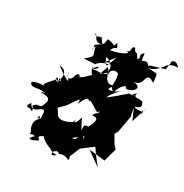

<svg xmlns="http://www.w3.org/2000/svg" viewBox="-209 -1022 1209 1262"><g transform="rotate(30 396.0 -390.5)"><path d="M283 -256C335 -330 343 -354 340 -297C374 -388 401 -365 426 -345C401 -407 364 -343 404 -357C437 -345 466 -315 482 -316C511 -406 481 -354 460 -351C524 -308 465 -318 461 -281C474 -279 528 -301 474 -201C505 -191 476 -215 448 -198C444 -126 469 -85 416 -86C457 -106 455 -138 486 -136C489 -89 500 -141 430 -162C467 -145 444 -158 407 -240C414 -226 372 -145 381 -205C349 -121 361 -125 384 -187C294 -130 265 -160 257 -184L238 -210ZM729 -454C748 -445 735 -482 715 -473C779 -475 691 -451 674 -470C693 -478 727 -482 701 -524C670 -536 630 -511 644 -555C591 -496 555 -524 639 -535C571 -507 613 -539 540 -476C537 -475 497 -439 488 -434C468 -413 510 -492 549 -512C445 -453 450 -491 507 -530C478 -528 450 -480 405 -573C352 -518 326 -551 360 -508C375 -576 385 -589 390 -608C440 -561 393 -554 340 -547C393 -565 298 -540 306 -546C351 -610 345 -559 316 -551C279 -582 334 -486 331 -516C321 -508 264 -438 257 -467C223 -486 243 -415 200 -415C226 -384 196 -396 110 -458C178 -456 170 -400 152 -350C147 -427 182 -357 182 -357C190 -333 190 -418 187 -454C205 -369 132 -352 133 -379C161 -394 143 -327 139 -373C134 -354 50 -287 99 -293C33 -290 10 -279 4 -270C21 -232 54 -264 115 -255C100 -226 120 -274 94 -245C167 -243 172 -227 142 -167C124 -155 106 -174 86 -134C81 -163 126 -88 87 -114C112 -128 27 -91 73 -152C103 -89 144 -158 161 -152C194 -153 153 -74 206 -62C124 -145 172 -81 161 -86C103 -126 167 -66 197 -100C142 -83 136 -28 165 13C167 49 168 13 202 26C148 75 207 61 242 34C195 7 271 -1 249 -8C294 52 363 37 356 78C385 71 404 57 350 60C375 38 375 32 399 47C459 19 482 85 468 24L499 -51L581 -113L616 -63L664 -2L558 -78L679 -64L706 -163L683 -189L647 -250L662 -275L684 -398L671 -464L708 -380L746 -502ZM399 -661C380 -603 377 -594 348 -660C436 -642 391 -578 424 -543C390 -623 479 -618 473 -593C488 -537 459 -508 505 -483C517 -528 557 -580 566 -543C622 -548 661 -606 582 -608C658 -611 627 -686 664 -683C681 -683 679 -673 701 -668C688 -760 707 -720 602 -738C644 -723 699 -770 724 -819C696 -762 713 -839 792 -834C760 -881 726 -847 736 -843L727 -785L625 -755C613 -727 615 -787 564 -754C552 -794 564 -828 537 -788C539 -759 554 -734 557 -791C501 -699 524 -694 525 -651C566 -712 614 -697 534 -713C549 -746 521 -759 512 -781C481 -779 492 -826 466 -799C463 -764 469 -775 446 -759C481 -763 438 -727 348 -710C369 -770 399 -716 365 -778C350 -728 366 -763 299 -766C291 -682 274 -742 242 -775C270 -734 304 -762 233 -751C249 -738 203 -754 203 -754C240 -766 207 -707 286 -714C250 -702 292 -725 241 -689C258 -652 229 -639 253 -687C262 -626 296 -630 225 -578L312 -582C303 -582 336 -616 372 -621C436 -644 407 -655 351 -621L409 -689Z"/></g></svg>

Font: Hussar Lance
Style: ExBdObl
Weight: 700
Foundry: Cannot Into Space Fonts, PlusOne Fonts
Version: Version 2.270